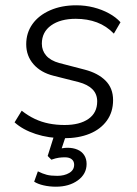

<svg xmlns="http://www.w3.org/2000/svg" viewBox="-20 -514 518 725"><path d="M221 8Q164 8 115 -8Q66 -24 35 -52L62 -96Q86 -77 111.5 -65Q137 -53 165 -47.5Q193 -42 224 -42Q281 -42 314 -65Q347 -88 347 -131Q347 -159 329 -177Q311 -195 277 -204L182 -228Q134 -240 106.5 -271.5Q79 -303 79 -347Q79 -390 102.5 -423Q126 -456 169 -475Q212 -494 268 -494Q302 -494 333.5 -486Q365 -478 391.5 -463.5Q418 -449 435 -430L410 -387Q382 -416 346 -429.5Q310 -443 266 -443Q208 -443 173 -418Q138 -393 138 -349Q138 -323 154.5 -304Q171 -285 204 -276L300 -251Q350 -238 378.5 -209.5Q407 -181 407 -136Q407 -91 383.5 -58.5Q360 -26 318.5 -9Q277 8 221 8ZM191 191Q167 191 145 186Q123 181 109 172L123 133Q141 142 156.5 146Q172 150 196 150Q223 150 241.5 139Q260 128 260 108Q260 95 251 87.5Q242 80 225 80Q214 80 202.5 81.5Q191 83 174 89L160 75L190 -20H235L210 55L189 51Q202 48 213.5 46Q225 44 235 44Q256 44 272.5 51Q289 58 298 72Q307 86 307 105Q307 143 274 167Q241 191 191 191Z"/></svg>

Font: Nunito Sans 12pt Light
Style: Italic
Weight: 300
Italic angle: -9°
Designer: Vernon Adams
Foundry: Vernon Adams
Version: Version 3.101;gftools[0.9.27]